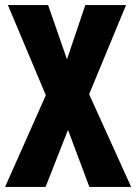

<svg xmlns="http://www.w3.org/2000/svg" viewBox="-20 -734 535 754"><path d="M495 0H331L247 -224L159 0H0L160 -360L11 -714H169L243 -501L315 -714H475L330 -364Z"/></svg>

Font: Noto Sans Thai ExtCond ExtBd
Style: Regular
Weight: 800
Width: 2
Designer: Monotype Design Team
Foundry: Monotype Imaging Inc.
Version: Version 2.002; ttfautohint (v1.8.4.7-5d5b)